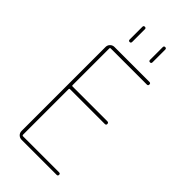

<svg xmlns="http://www.w3.org/2000/svg" viewBox="-284 -999 1068 1068"><g transform="rotate(45 250.0 -465.0)"><path d="M320.3 -820.3V-919.9Q320.3 -929.7 330.1 -929.7Q339.8 -929.7 339.8 -919.9V-820.3Q339.8 -809.6 330.1 -809.6Q320.3 -809.6 320.3 -820.3ZM160.2 -820.3V-919.9Q160.2 -929.7 169.9 -929.7Q179.7 -929.7 179.7 -919.9V-820.3Q179.7 -809.6 169.9 -809.6Q160.2 -809.6 160.2 -820.3ZM129.9 0Q115.2 0 105 -9.8Q94.7 -19.5 94.7 -35.2V-695.3Q94.7 -710 105 -720.2Q115.2 -730.5 129.9 -730.5H405.3Q415 -730.5 415 -720.2Q415 -710 405.3 -710H120.1Q115.2 -710 115.2 -705.1V-415Q115.2 -410.2 120.1 -410.2H394.5Q404.3 -410.2 404.8 -399.9Q405.3 -389.6 394.5 -389.6H120.1Q115.2 -389.6 115.2 -384.8V-25.4Q115.2 -20.5 120.1 -19.5H405.3Q415 -19.5 415 -9.8Q415 0 405.3 0Z"/></g></svg>

Font: Rounded Mgen+ 1m thin
Style: Regular
Weight: 100
Designer: [Source Han Sans]
Ryoko NISHIZUKA  (kana & ideographs); Paul D. Hunt (Latin, Greek & Cyrillic); Wenlong ZHANG  (bopomofo
Version: Version 1.059.20150602